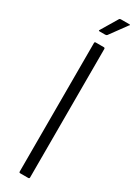

<svg xmlns="http://www.w3.org/2000/svg" viewBox="-229 -881 658 900"><g transform="rotate(30 100.0 -430.5)"><path d="M72 -6V-702Q72 -708 78 -708H121Q128 -708 128 -702V-6Q128 0 121 0H78Q72 0 72 -6ZM68 -762Q63 -762 63 -764Q63 -766 65 -769L117 -856Q119 -861 128 -861H172Q175 -861 176 -859.5Q177 -858 173 -855L108 -766Q106 -764 104 -763Q102 -762 98 -762Z"/></g></svg>

Font: Glory Light
Style: Regular
Weight: 300
Version: Version 1.011